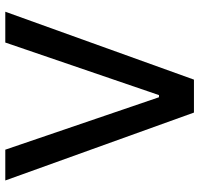

<svg xmlns="http://www.w3.org/2000/svg" viewBox="-34 -734 767 740"><g transform="rotate(-90 350.0 -363.5)"><path d="M143.6 -727.1 345.7 -134.8H354L556.6 -727.1H675.3L413.6 0H286.6L24.9 -727.1Z"/></g></svg>

Font: Interop Med
Style: Regular
Weight: 500
Designer: Rasmus Andersson, Google, Jang Haemin
Foundry: jhaemin
Version: Version 1.007